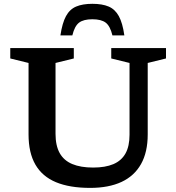

<svg xmlns="http://www.w3.org/2000/svg" viewBox="-20 -950 902 982"><path d="M642.5 -261V-628L549 -651V-704H829V-651L735.5 -628V-262.5Q735.5 -171.5 701.2 -110.8Q667 -50 601.5 -19.5Q536 11 441 11Q336.5 11 266.5 -18Q196.5 -47 161.2 -107.8Q126 -168.5 126 -262.5V-628L32.5 -651V-704H357.5V-651L264 -628V-265.5Q264 -205.5 285.2 -167.2Q306.5 -129 349.5 -111Q392.5 -93 456.5 -93Q518.5 -93 559.8 -110.5Q601 -128 621.8 -165Q642.5 -202 642.5 -261ZM452.5 -851.5Q407 -851.5 384.2 -834Q361.5 -816.5 350 -769H289Q298.5 -832.5 317.5 -867.5Q336.5 -902.5 369.5 -916.5Q402.5 -930.5 452.5 -930.5Q503 -930.5 535.8 -916.5Q568.5 -902.5 587.8 -867.5Q607 -832.5 616 -769H555Q543.5 -816.5 520.8 -834Q498 -851.5 452.5 -851.5Z"/></svg>

Font: Newsreader 7pt Medium
Style: Regular
Weight: 500
Designer: Hugues Gentile
Foundry: Production Type
Version: Version 1.003